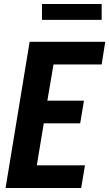

<svg xmlns="http://www.w3.org/2000/svg" viewBox="-20 -945 549 965"><path d="M8 0 129 -735H509L491 -621H249L218 -439H402L383 -325H200L165 -114H407L388 0ZM191 -845V-925H491V-845Z"/></svg>

Font: Iosevka SS04 Heavy
Style: Italic
Weight: 900
Italic angle: -9°
Monospace: yes
Designer: Belleve Invis
Foundry: Belleve Invis
Version: Version 19.0.0; ttfautohint (v1.8.4)